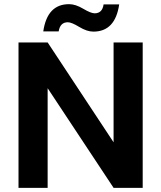

<svg xmlns="http://www.w3.org/2000/svg" viewBox="-20 -903 775 923"><path d="M526 -699H666V0H526L209 -479V0H69V-699H209L526 -219ZM188 -752Q207 -883 312 -883Q343 -883 380 -861Q417 -839 435 -839Q472 -839 478 -882H553Q534 -751 429 -751Q398 -751 361 -773.5Q324 -796 306 -796Q269 -796 262 -752Z"/></svg>

Font: SVN-Poppins SemiBold
Style: Regular
Weight: 600
Designer: Ninad Kale (Devanagari), Jonny Pinhorn (Latin)
Foundry: Indian Type Foundry
Version: Version 3.002 2017